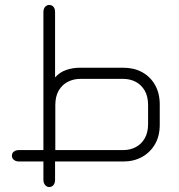

<svg xmlns="http://www.w3.org/2000/svg" viewBox="-20 -651 722 774"><path d="M202 0V74Q202 87 195.5 95Q189 103 178 103Q169 103 162 95Q155 87 155 74V0H57Q44 0 36 -6.5Q28 -13 28 -23Q28 -34 36 -40Q44 -46 57 -46H155V-602Q155 -616 162 -623.5Q169 -631 178 -631Q189 -631 195.5 -623.5Q202 -616 202 -602V-339Q221 -360 247 -369Q273 -378 303 -378H477Q520 -378 553 -360Q586 -342 605 -308.5Q624 -275 624 -230V-148Q624 -103 605 -70Q586 -37 553 -18.5Q520 0 477 0ZM203 -46H477Q504 -46 526.5 -57.5Q549 -69 563 -92.5Q577 -116 577 -151V-227Q577 -263 563 -286.5Q549 -310 526.5 -321.5Q504 -333 477 -333H303Q277 -333 254 -321.5Q231 -310 217 -286.5Q203 -263 203 -227Z"/></svg>

Font: Beiruti Light
Style: Regular
Weight: 300
Designer: Arlette Boutros
Foundry: Boutros
Version: Version 1.41